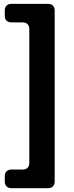

<svg xmlns="http://www.w3.org/2000/svg" viewBox="-20 -818 385 1001"><path d="M265.1 -763.2V127.9Q265.1 144.5 255.9 153.8Q246.6 163.1 230 163.1H40Q23.4 163.1 14.2 153.8Q4.9 144.5 4.9 127.9V101.1Q4.9 84.5 14.2 75.2Q23.4 65.9 40 65.9H98.1Q114.7 65.9 123.8 56.6Q132.8 47.4 132.8 30.8V-666Q132.8 -682.6 123.8 -691.9Q114.7 -701.2 98.1 -701.2H40Q23.4 -701.2 14.2 -710.2Q4.9 -719.2 4.9 -735.8V-763.2Q4.9 -779.8 14.2 -788.8Q23.4 -797.9 40 -797.9H230Q246.6 -797.9 255.9 -788.8Q265.1 -779.8 265.1 -763.2Z"/></svg>

Font: Jellee Roman
Style: Bold
Weight: 700
Designer: Alfredo Marco Pradil
Foundry: Alfredo Marco Pradil and JAM Design
Version: Version 1.000